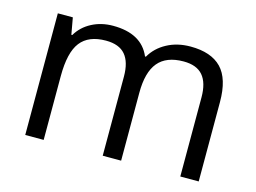

<svg xmlns="http://www.w3.org/2000/svg" viewBox="-79 -681 1088 816"><g transform="rotate(15 465.0 -272.5)"><path d="M768.1 0V-348.1Q768.1 -412.1 740.7 -444.1Q713.4 -476.1 655.8 -476.1Q580.1 -476.1 543.9 -432.6Q507.8 -389.2 507.8 -298.8V0H426.8V-348.1Q426.8 -412.1 399.4 -444.1Q372.1 -476.1 314 -476.1Q237.8 -476.1 202.4 -430.4Q167 -384.8 167 -280.8V0H85.9V-535.2H151.9L165 -461.9H168.9Q191.9 -501 233.6 -522.9Q275.4 -544.9 327.1 -544.9Q452.6 -544.9 491.2 -454.1H495.1Q519 -496.1 564.5 -520.5Q609.9 -544.9 668 -544.9Q758.8 -544.9 804 -498.3Q849.1 -451.7 849.1 -349.1V0Z"/></g></svg>

Font: f06041945
Style: Regular
Weight: 400
Foundry: Ascender Corporation
Version: Version 1.10